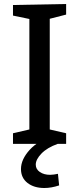

<svg xmlns="http://www.w3.org/2000/svg" viewBox="-20 -720 395 961"><path d="M311 -647 229 -626V-72L311 -53V0H45V-53L127 -72V-625L45 -642V-695L311 -700ZM202 221Q150 221 117.5 195.5Q85 170 85 126Q85 78 128.5 30Q172 -18 258 -46L269 0Q216 19 187.5 48.5Q159 78 159 104Q159 127 179.5 141Q200 155 231 155Q240 155 250 153.5Q260 152 270 150L276 208Q237 221 202 221Z"/></svg>

Font: Bitter Medium
Style: Regular
Weight: 500
Designer: Sol Matas, and Bitter project Authors
Foundry: Sol Matas
Version: Version 2.001